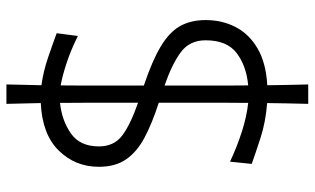

<svg xmlns="http://www.w3.org/2000/svg" viewBox="-211 -632 980 598"><g transform="rotate(-90 279.0 -333.0)"><path d="M254.5 137Q255.5 103.5 256 71.8Q256.5 40 257 9Q198.5 4.5 149.8 -11.2Q101 -27 67.5 -39L74.5 -106.5Q121.5 -84.5 168.5 -69.5Q215.5 -54.5 257.5 -50Q258 -85.5 258 -120.8Q258 -156 258 -192V-328.5Q194.5 -349 150 -372.5Q105.5 -396 82 -429.8Q58.5 -463.5 58.5 -515Q58.5 -588.5 109 -640Q159.5 -691.5 257 -696Q256.5 -722 255.8 -748.8Q255 -775.5 254.5 -803H315Q314.5 -775 313.8 -747.8Q313 -720.5 312.5 -694Q356 -688 399.8 -673Q443.5 -658 474.5 -646.5L466 -580.5Q420.5 -603 380.5 -616Q340.5 -629 312 -634Q311.5 -594 311.5 -554.2Q311.5 -514.5 311.5 -474V-375Q389 -349 433.5 -322.2Q478 -295.5 496.8 -262Q515.5 -228.5 515.5 -182.5Q515.5 -131.5 494 -89.5Q472.5 -47.5 427.5 -21Q382.5 5.5 312.5 9.5Q313 40 313.5 72Q314 104 315 137ZM122 -515Q122 -469 154.5 -443.5Q187 -418 258 -393V-474Q258 -515 258 -555Q258 -595 257.5 -636Q203 -630.5 162.5 -602.2Q122 -574 122 -515ZM311.5 -192Q311.5 -156 311.5 -120.8Q311.5 -85.5 312 -50Q372.5 -55.5 412.5 -85.8Q452.5 -116 452.5 -182.5Q452.5 -232.5 415.2 -260Q378 -287.5 311.5 -310.5Z"/></g></svg>

Font: Commissioner Flair Light
Style: Regular
Weight: 300
Designer: Kostas Bartsokas
Foundry: Kostas Bartsokas
Version: Version 1.000; ttfautohint (v1.8.3)